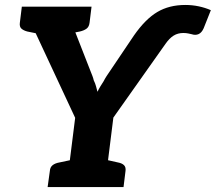

<svg xmlns="http://www.w3.org/2000/svg" viewBox="-20 -754 870 774"><path d="M248 0 283 -279 74 -727H210Q230 -727 240 -717Q250 -707 257 -692L345 -467Q349 -457 352.5 -448Q356 -439 358 -430Q364 -418 367 -406.5Q370 -395 373 -384Q378 -395 384.5 -405.5Q391 -416 398 -427Q403 -437 409.5 -447Q416 -457 423 -467L520 -611Q566 -677 614 -705.5Q662 -734 727 -734Q755 -734 781 -728.5Q807 -723 830 -713L801 -640Q793 -622 780.5 -616.5Q768 -611 753 -616Q749 -617 739.5 -619Q730 -621 719 -621Q697 -621 680 -610.5Q663 -600 647 -577L437 -280L402 0ZM197 -665 205 -727H279L271 -665ZM166 -727 139 -617 90 -627Q75 -631 66.5 -638.5Q58 -646 60 -662L68 -727ZM349 -727 341 -662Q339 -646 329 -638.5Q319 -631 302 -627L250 -617L251 -727ZM172 0 181 -65Q182 -80 192 -88Q202 -96 219 -99L271 -110L270 0ZM380 0 407 -110 456 -99Q472 -96 480 -88Q488 -80 486 -65L478 0Z"/></svg>

Font: Aleo ExtraBold
Style: Italic
Weight: 800
Italic angle: -7°
Designer: Alessio Laiso
Foundry: Alessio Laiso
Version: Version 2.001;gftools[0.9.29]